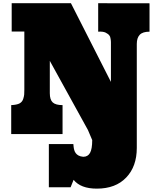

<svg xmlns="http://www.w3.org/2000/svg" viewBox="-20 -812 955 1163"><path d="M275.9 60.5H424.3L425.8 76.2Q426.8 86.4 429.7 96.9Q432.6 107.4 439 116Q445.3 124.5 456.3 130.4Q467.3 136.2 484.4 137.7Q512.2 137.7 525.4 114Q538.6 90.3 538.6 36.6L512.7 -24.4L281.7 -443.4V-247.6Q281.7 -207.5 299.6 -191.4Q317.4 -175.3 358.9 -175.3V0H47.9V-175.3Q82.5 -176.8 99.1 -186Q115.7 -195.3 121.1 -214.4Q125.5 -228.5 126.5 -239.3Q127.4 -250 127.4 -268.6V-621.1H50.8V-792.5H409.7L651.9 -315.9V-544.9Q651.9 -550.8 651.9 -554.9Q651.9 -559.1 651.6 -562.7Q651.4 -566.4 650.9 -570.1Q650.4 -573.7 649.4 -579.1Q647.9 -590.8 643.1 -596.2Q636.2 -606.4 620.1 -614.3Q604 -622.1 574.7 -620.1V-792.5L885.7 -792V-620.1Q844.2 -620.1 826.4 -601.3Q808.6 -582.5 808.6 -545.9V84Q808.6 196.3 744.6 263.2Q680.7 330.6 566.4 330.6Q468.8 330.6 425.8 277.3L407.7 322.3H275.9Z"/></svg>

Font: Bevan
Style: Regular
Weight: 400
Foundry: vernon adams
Version: Version 1.000